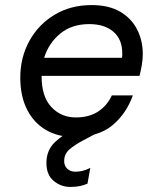

<svg xmlns="http://www.w3.org/2000/svg" viewBox="-20 -528 640 757"><path d="M271 12Q208 12 160.5 -16Q113 -44 86.5 -96.5Q60 -149 60 -222Q60 -302 96 -367Q132 -432 195.5 -470Q259 -508 341 -508Q409 -508 453.5 -482Q498 -456 520.5 -412Q543 -368 543 -314Q543 -295 539 -271Q535 -247 530 -229H144V-227Q144 -147 182.5 -106Q221 -65 279 -65Q331 -65 366.5 -88Q402 -111 421 -152H504Q477 -78 422 -33Q367 12 271 12ZM332 -433Q263 -433 217.5 -395.5Q172 -358 154 -300H461Q462 -304 462 -309Q462 -314 462 -318Q462 -373 427 -403Q392 -433 332 -433ZM257 209Q220 209 191.5 185Q163 161 163 115Q163 64 197 32Q231 0 279 -22L335 -48L356 0L305 27Q275 43 254 61Q233 79 233 107Q233 126 245.5 137.5Q258 149 277 149Q290 149 304 146Q318 143 336 134L325 196Q312 202 295.5 205.5Q279 209 257 209Z"/></svg>

Font: DM Mono
Style: Italic
Weight: 400
Italic angle: -10°
Designer: Colophon Foundry
Foundry: Colophon Foundry
Version: Version 1.000; ttfautohint (v1.8.2.53-6de2)